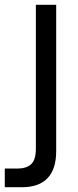

<svg xmlns="http://www.w3.org/2000/svg" viewBox="-78 -573 326 803"><path d="M-58 210V132H-6Q32 132 52 114Q72 96 72 48V-553H157V59Q157 134 121 172Q85 210 14 210Z"/></svg>

Font: Open Sauce One
Style: Regular
Weight: 400
Designer: Alfredo Marco Pradil
Foundry: Creative Sauce Fz LLC
Version: Version 1.477